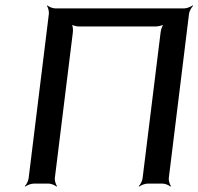

<svg xmlns="http://www.w3.org/2000/svg" viewBox="-20 -680 735 711"><path d="M605 -20 680 -629C681 -638 689 -653 695 -658L693 -660C687 -655 672 -649 663 -649H184C175 -649 160 -655 156 -660L154 -658C158 -653 162 -638 161 -629L86 -20C85 -11 78 4 72 9L74 11C79 6 95 0 104 0H161C170 0 184 6 189 11L191 9C187 4 182 -11 183 -20L250 -562C251 -571 249 -588 245 -593L243 -591C247 -586 263 -582 272 -582H557C566 -582 584 -586 590 -591L588 -593C582 -588 576 -571 575 -562L508 -20C507 -11 500 4 494 9L496 11C501 6 517 0 526 0H583C592 0 606 6 611 11L613 9C609 4 604 -11 605 -20Z"/></svg>

Font: Gamestation Storm Oblique 
Style: Italic
Weight: 400
Designer: Jonas Hecksher
Foundry: Jonas Hecksher, Playtypeª, e-types AS
Version: Version 1.003